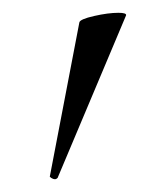

<svg xmlns="http://www.w3.org/2000/svg" viewBox="-20 -751 252 300"><path d="M66 -471Q63 -471 60 -473Q57 -475 58 -476L104 -716Q105 -721 127 -726Q149 -731 165 -731Q178 -731 177 -727L70 -473Q68 -471 66 -471Z"/></svg>

Font: Cormorant Upright Medium
Style: Regular
Weight: 500
Designer: Christian Thalmann (Catharsis Fonts)
Foundry: Catharsis Fonts
Version: Version 3.302